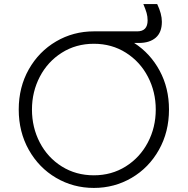

<svg xmlns="http://www.w3.org/2000/svg" viewBox="-20 -911 921 943"><path d="M72 -373Q72 -483 121.5 -570.5Q171 -658 255.5 -707.5Q340 -757 441 -757H654Q705 -757 705 -811Q705 -830 700 -847.5Q695 -865 684 -891H752Q775 -843 775 -804Q775 -752 745 -726Q715 -700 662 -700H639Q718 -649 764 -564Q810 -479 810 -373Q810 -263 760.5 -175Q711 -87 626.5 -37.5Q542 12 441 12Q340 12 255.5 -37.5Q171 -87 121.5 -175Q72 -263 72 -373ZM441 -50Q528 -50 597.5 -93.5Q667 -137 706 -211Q745 -285 745 -373Q745 -460 706.5 -534Q668 -608 598.5 -652Q529 -696 441 -696Q353 -696 283.5 -652Q214 -608 175.5 -534Q137 -460 137 -373Q137 -285 175.5 -211Q214 -137 283.5 -93.5Q353 -50 441 -50Z"/></svg>

Font: Evergrow Sans
Style: Light
Weight: 300
Foundry: 10Web
Version: Version 1.000